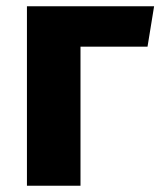

<svg xmlns="http://www.w3.org/2000/svg" viewBox="-20 -593 512 613"><path d="M237 0V-444H451L472 -573H66V0Z"/></svg>

Font: Glow Sans SC Normal ExtraBold
Style: Regular
Weight: 800
Designer: Ryoko NISHIZUKA (kana, bopomofo & ideographs); Paul D. Hunt (Latin, Greek & Cyrillic); Sandoll Communications, Soo-young
Version: Version 0.93